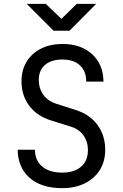

<svg xmlns="http://www.w3.org/2000/svg" viewBox="-20 -970 640 1000"><path d="M304 10Q232 10 180.5 -14Q129 -38 101 -83Q73 -128 72 -190H162Q162 -135 199.5 -103Q237 -71 304 -71Q367 -71 402.5 -102Q438 -133 438 -188Q438 -232 414.5 -265Q391 -298 347 -311L248 -342Q173 -365 132.5 -419Q92 -473 92 -546Q92 -605 118.5 -648.5Q145 -692 193 -716.5Q241 -741 306 -741Q402 -741 460 -687.5Q518 -634 519 -545H429Q429 -599 396.5 -629.5Q364 -660 305 -660Q247 -660 214.5 -632Q182 -604 182 -554Q182 -509 206 -476Q230 -443 275 -429L375 -397Q448 -374 488 -319Q528 -264 528 -190Q528 -130 500 -85Q472 -40 421.5 -15Q371 10 304 10ZM259 -810 119 -950H218L300 -872L380 -950H481L342 -810Z"/></svg>

Font: JetBrains Mono Zero
Style: Regular-Zero
Weight: 400
Designer: Philipp Nurullin, Konstantin Bulenkov
Foundry: JetBrains
Version: Version 2.211